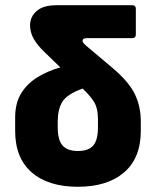

<svg xmlns="http://www.w3.org/2000/svg" viewBox="-20 -703 597 735"><path d="M278 12Q165 12 101.5 -43Q38 -98 38 -202V-253Q38 -309 61.5 -346.5Q85 -384 124.5 -408Q164 -432 211 -445L149 -505Q123 -530 109 -554.5Q95 -579 95 -608Q96 -640 121 -661.5Q146 -683 197 -683H486Q500 -683 500 -669V-571Q500 -557 486 -557H313Q296 -557 296 -547Q296 -542 300 -537.5Q304 -533 311 -527L413 -441Q474 -389 496.5 -342Q519 -295 519 -238V-202Q519 -98 455 -43Q391 12 278 12ZM201 -216Q201 -167 219.5 -146Q238 -125 278 -125Q319 -125 337 -146Q355 -167 355 -216V-246Q355 -290 339 -314.5Q323 -339 296 -364Q236 -342 218.5 -313Q201 -284 201 -238Z"/></svg>

Font: Sofia Sans Black
Style: Regular
Weight: 900
Designer: Botio Nikoltchev, Ani Petrova
Foundry: lettersoup
Version: Version 4.100; ttfautohint (v1.8.3)